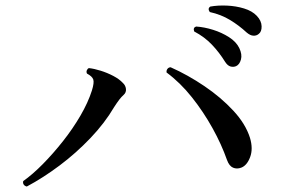

<svg xmlns="http://www.w3.org/2000/svg" viewBox="-20 -774 1040 702"><path d="M78 -92Q70 -94 66.5 -99.5Q63 -105 65 -112Q99 -136 136.5 -174Q174 -212 210 -257.5Q246 -303 274 -351Q302 -399 316 -443Q325 -472 321 -483.5Q317 -495 298 -505Q295 -511 297.5 -517Q300 -523 305 -525Q324 -523 348 -515.5Q372 -508 394 -496.5Q416 -485 429 -471Q439 -462 440.5 -449Q442 -436 432 -427Q424 -420 416 -409.5Q408 -399 397 -382Q363 -324 310.5 -269Q258 -214 198 -169Q138 -124 78 -92ZM862 -161Q846 -155 832 -161Q818 -167 810 -189Q790 -246 757 -305.5Q724 -365 681.5 -418.5Q639 -472 589 -509Q588 -517 592.5 -522.5Q597 -528 604 -528Q667 -500 727.5 -459Q788 -418 833 -369.5Q878 -321 894 -270Q906 -230 894.5 -199.5Q883 -169 862 -161ZM843 -532Q833 -528 822.5 -531Q812 -534 803 -548Q782 -582 755 -610.5Q728 -639 690 -659Q685 -673 697 -677Q727 -675 759 -665Q791 -655 817.5 -638Q844 -621 855 -598Q866 -575 861 -556.5Q856 -538 843 -532ZM926 -650Q918 -643 906.5 -643.5Q895 -644 882 -655Q854 -681 821 -701Q788 -721 747 -730Q738 -743 749 -750Q777 -755 810 -753.5Q843 -752 872.5 -743Q902 -734 919 -716Q936 -698 936.5 -678Q937 -658 926 -650Z"/></svg>

Font: Zen Old Mincho SemiBold
Style: Regular
Weight: 600
Version: Version 1.500